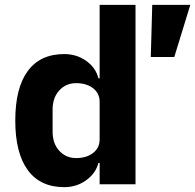

<svg xmlns="http://www.w3.org/2000/svg" viewBox="-20 -760 805 792"><path d="M245 12Q146 12 94.5 -58.5Q43 -129 43 -263Q43 -397 94.5 -467Q146 -537 245 -537Q296 -537 335.5 -509Q375 -481 386 -437H391V-740H539V0H391V-88H386Q375 -45 335.5 -16.5Q296 12 245 12ZM602 -525 608 -740H765L699 -525ZM294 -108Q337 -108 364 -129Q391 -150 391 -185V-340Q391 -375 364 -396Q337 -417 294 -417Q252 -417 224.5 -387Q197 -357 197 -308V-217Q197 -168 224.5 -138Q252 -108 294 -108Z"/></svg>

Font: Anuphan
Style: Bold
Weight: 700
Designer: Mike Abbink, Paul van der Laan, Pieter van Rosmalen, Mint Tantisuwanna
Foundry: Bold Monday; Cadson Demak
Version: Version 3.002;hotconv 1.0.109;makeotfexe 2.5.65596